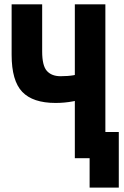

<svg xmlns="http://www.w3.org/2000/svg" viewBox="-20 -731 572 887"><path d="M174.8 -710.9H33.7V-478Q33.7 -357.9 82.8 -306.6Q131.8 -255.4 236.8 -255.4Q278.3 -255.4 317.9 -262.9Q357.4 -270.5 395.5 -285.6V-402.8Q347.2 -388.2 320.6 -383.5Q293.9 -378.9 259.8 -378.9Q218.8 -378.9 196.8 -403.1Q174.8 -427.2 174.8 -493.2ZM394 135.7H528.8V-121.1H466.8V-710.9H325.7V0H394Z"/></svg>

Font: Roboto Flex Super Cond Bold
Style: Regular
Weight: 700
Width: 3
Designer: Berlow after Robertson
Foundry: Google
Version: Version 3.000